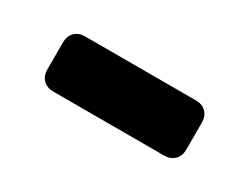

<svg xmlns="http://www.w3.org/2000/svg" viewBox="-30 -438 505 389"><g transform="rotate(30 222.5 -243.5)"><path d="M60 -212V-275Q60 -290 69 -299Q78 -308 93 -308H352Q367 -308 376 -299Q385 -290 385 -275V-212Q385 -197 376 -188Q367 -179 352 -179H93Q78 -179 69 -188Q60 -197 60 -212Z"/></g></svg>

Font: Tsunagi Gothic Black
Style: Regular
Weight: 900
Designer: Yoshimichi Ohira
Foundry: Positype
Version: Version 1.001